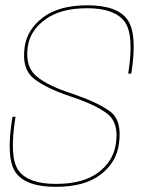

<svg xmlns="http://www.w3.org/2000/svg" viewBox="-20 -700 557 724"><path d="M190 4.5Q299.5 4.5 359.5 -41.8Q419.5 -88 428.5 -158Q441 -245.5 395.8 -279.2Q350.5 -313 253.5 -346.5Q162 -375.5 118.2 -411.8Q74.5 -448 84.5 -522.5Q92.5 -584 150.5 -626.5Q208.5 -669 308.5 -669Q410.5 -669 448.8 -619.8Q487 -570.5 463.5 -422.5H475Q499 -572 460.5 -626Q422 -680 309.5 -680Q203 -680 142.5 -634.5Q82 -589 73 -522.5Q61.5 -441.5 106 -405Q150.5 -368.5 245.5 -336.5Q338.5 -306 383.8 -271.8Q429 -237.5 417 -158Q407.5 -92 350.2 -49.2Q293 -6.5 190.5 -6.5Q87.5 -6.5 50.5 -56.2Q13.5 -106 38.5 -259.5H27Q1 -102.5 39.5 -49Q78 4.5 190 4.5Z"/></svg>

Font: Anybody UltraCondensed Thin Thin
Style: Italic
Weight: 250
Italic angle: -10°
Version: Version 1.111